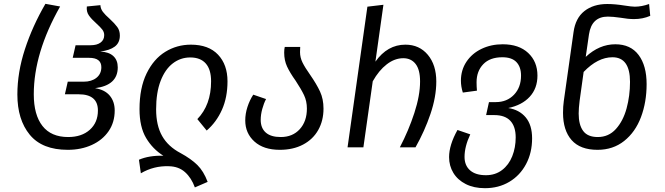

<svg xmlns="http://www.w3.org/2000/svg" viewBox="-20 -772 3486 1006"><path d="M71 -277Q71 -393 110.5 -514Q150 -635 218 -752L295 -738Q157 -495 157 -278Q157 -170 202.5 -112Q248 -54 337 -54Q408 -54 450.5 -92Q493 -130 493 -193Q493 -278 392 -278H320L335 -344H418Q460 -344 485.5 -364.5Q511 -385 511 -420Q511 -469 447 -469H361L376 -535H455Q488 -535 507 -549Q526 -563 526 -588Q526 -604 516 -617Q506 -630 485 -649Q459 -672 445.5 -691.5Q432 -711 435 -738L506 -745Q507 -726 519 -710Q531 -694 554 -674Q581 -649 594.5 -630.5Q608 -612 608 -586Q608 -548 581.5 -528Q555 -508 505 -502Q550 -500 573.5 -478.5Q597 -457 597 -419Q597 -325 478 -310Q529 -302 555 -271Q581 -240 581 -193Q581 -131 549 -84.5Q517 -38 461 -12.5Q405 13 335 13Q201 13 136 -66Q71 -145 71 -277Z M865 99Q786 96 718 136L708 65Q761 42 836 44Q780 9 745.5 -49Q711 -107 711 -200Q711 -311 748 -387Q785 -463 846 -500.5Q907 -538 980 -538Q1073 -538 1122.5 -485.5Q1172 -433 1172 -346Q1172 -262 1143 -197Q1114 -132 1063 -88L1014 -148Q1086 -222 1086 -346Q1086 -408 1058 -439.5Q1030 -471 977 -471Q926 -471 885.5 -440Q845 -409 821.5 -348Q798 -287 798 -199Q798 -115 829.5 -59.5Q861 -4 926 30Q981 60 1014 92.5Q1047 125 1068 181L1001 210Q983 160 949.5 130Q916 100 865 99Z M1605 -380Q1639 -331 1657 -292Q1675 -253 1675 -203Q1675 -140 1647.5 -91Q1620 -42 1568 -14.5Q1516 13 1446 13Q1361 13 1313 -30.5Q1265 -74 1265 -141Q1265 -176 1276.5 -211.5Q1288 -247 1307 -276L1374 -253Q1362 -230 1354 -200.5Q1346 -171 1346 -144Q1346 -101 1372.5 -77.5Q1399 -54 1451 -54Q1513 -54 1550.5 -95Q1588 -136 1588 -203Q1588 -242 1573 -273.5Q1558 -305 1529 -349Q1499 -391 1484 -423.5Q1469 -456 1469 -496Q1469 -514 1472 -526H1553Q1552 -517 1552 -499Q1552 -471 1565 -444.5Q1578 -418 1605 -380Z M2266 -345Q2266 -265 2235.5 -175Q2205 -85 2157 0H2075Q2121 -88 2151 -180Q2181 -272 2181 -345Q2181 -407 2157.5 -437Q2134 -467 2093 -467Q2048 -467 2006.5 -435Q1965 -403 1933 -346L1884 0H1801L1905 -737L1989 -747L1947 -449Q2010 -538 2104 -538Q2177 -538 2221.5 -485Q2266 -432 2266 -345Z M2768 -47Q2768 28 2736.5 87.5Q2705 147 2649 180.5Q2593 214 2521 214Q2463 214 2420.5 192.5Q2378 171 2355.5 134Q2333 97 2333 51Q2333 -12 2377 -91L2444 -68Q2414 -4 2414 50Q2414 95 2443 120.5Q2472 146 2526 146Q2575 146 2610.5 119Q2646 92 2664 46.5Q2682 1 2682 -52Q2682 -109 2654 -139Q2626 -169 2570 -169H2527L2542 -237H2578Q2636 -237 2673 -275.5Q2710 -314 2710 -376Q2710 -421 2686 -446.5Q2662 -472 2612 -472Q2547 -472 2512 -435.5Q2477 -399 2477 -341Q2477 -319 2479 -297L2405 -287Q2395 -319 2395 -349Q2395 -405 2424 -448.5Q2453 -492 2503 -516Q2553 -540 2614 -540Q2699 -540 2747.5 -494.5Q2796 -449 2796 -376Q2796 -309 2755.5 -265Q2715 -221 2643 -206Q2701 -197 2734.5 -157Q2768 -117 2768 -47Z M3368 -331Q3368 -237 3338.5 -158.5Q3309 -80 3250.5 -33.5Q3192 13 3111 13Q3020 13 2975 -38Q2930 -89 2930 -181Q2930 -214 2934 -242L2985 -603Q2995 -677 3042 -714Q3089 -751 3162 -751Q3202 -751 3252 -743Q3290 -737 3306 -737Q3342 -737 3381 -751L3387 -689Q3348 -672 3302 -672Q3271 -672 3232 -679Q3190 -685 3165 -685Q3080 -685 3066 -592L3049 -474Q3120 -540 3204 -540Q3284 -540 3326 -484Q3368 -428 3368 -331ZM3281 -343Q3281 -472 3189 -472Q3112 -472 3038 -395L3017 -244Q3012 -204 3012 -177Q3012 -118 3035.5 -86Q3059 -54 3112 -54Q3169 -54 3207 -96Q3245 -138 3263 -204Q3281 -270 3281 -343Z"/></svg>

Font: FiraGO Book
Style: Italic
Weight: 350
Italic angle: -8°
Designer: bBox Type GmbH
Foundry: bBox Type GmbH
Version: Version 1.001